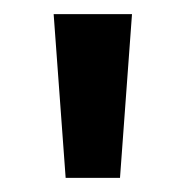

<svg xmlns="http://www.w3.org/2000/svg" viewBox="-20 -757 263 272"><path d="M56 -737H167L150 -505H73Z"/></svg>

Font: Krub SemiBold
Style: Regular
Weight: 600
Version: Version 1.000; ttfautohint (v1.6)